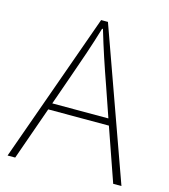

<svg xmlns="http://www.w3.org/2000/svg" viewBox="-109 -812 791 899"><g transform="rotate(15 287.0 -363.0)"><path d="M11 0H48L139 -258H433L523 0H563L303 -726H270ZM150 -290 201 -435C232 -523 258 -597 285 -688H289C316 -597 341 -523 372 -435L422 -290Z"/></g></svg>

Font: Noto Sans CJK SC Thin
Style: Regular
Weight: 100
Designer: Ryoko NISHIZUKA 西塚涼子 (kana, bopomofo & ideographs); Paul D. Hunt (Latin, Greek & Cyrillic); Sandoll Communications 산돌커뮤니
Foundry: Adobe
Version: Version 2.004;hotconv 1.0.118;makeotfexe 2.5.65603